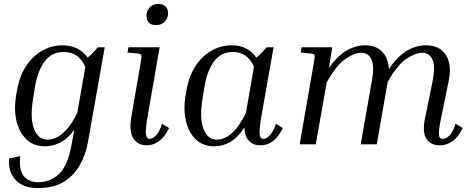

<svg xmlns="http://www.w3.org/2000/svg" viewBox="-20 -736 2405 979"><path d="M428 -9Q417 52 387.5 105Q358 158 306 190.5Q254 223 175 223Q97 223 59 181Q21 139 26 72L83 60Q76 132 101.5 162.5Q127 193 175 193Q237 193 281.5 150.5Q326 108 345 1L359 -75Q325 -28 287 -9Q249 10 210 10Q151 10 113.5 -26.5Q76 -63 63 -124Q50 -185 64 -260L68 -282Q81 -352 115 -402Q149 -452 197 -478.5Q245 -505 299 -505Q342 -505 374 -488.5Q406 -472 427 -442Q440 -453 453 -466.5Q466 -480 479 -495H514ZM149 -234Q132 -134 153.5 -79Q175 -24 223 -24Q243 -24 267 -34.5Q291 -45 318.5 -74.5Q346 -104 374 -160L415 -394Q397 -435 369.5 -453Q342 -471 305 -471Q244 -471 208 -423Q172 -375 158 -291Z M776 -608Q727 -608 727 -656Q727 -681 743.5 -698.5Q760 -716 787 -716Q810 -716 823.5 -703.5Q837 -691 837 -669Q837 -644 820.5 -626Q804 -608 776 -608ZM630 -468 635 -495H794L734 -150Q721 -76 724 -52Q727 -28 743 -28Q758 -28 775.5 -45.5Q793 -63 806 -105L842 -83Q820 -37 790.5 -16Q761 5 728 5Q682 5 659.5 -31Q637 -67 650 -142L697 -414Q703 -448 701 -454.5Q699 -461 684 -463Z M1308 5Q1271 5 1249.5 -17.5Q1228 -40 1226 -86Q1192 -33 1153 -11.5Q1114 10 1073 10Q1014 10 977 -26.5Q940 -63 927 -124Q914 -185 928 -260L932 -282Q945 -352 978.5 -402Q1012 -452 1060 -478.5Q1108 -505 1162 -505Q1204 -505 1235.5 -488.5Q1267 -472 1287 -442Q1301 -453 1314 -467Q1327 -481 1340 -495H1375L1314 -150Q1301 -76 1304 -52Q1307 -28 1323 -28Q1338 -28 1355.5 -45.5Q1373 -63 1387 -105L1422 -83Q1400 -37 1371 -16Q1342 5 1308 5ZM1013 -234Q996 -134 1017.5 -79Q1039 -24 1086 -24Q1105 -24 1129 -34.5Q1153 -45 1179.5 -74.5Q1206 -104 1234 -160L1275 -396Q1257 -435 1230.5 -453Q1204 -471 1168 -471Q1107 -471 1071.5 -423Q1036 -375 1022 -291Z M2339 -83Q2317 -37 2287.5 -16Q2258 5 2223 5Q2177 5 2155 -27Q2133 -59 2146 -127L2186 -323Q2201 -399 2184.5 -433Q2168 -467 2133 -467Q2098 -467 2052.5 -436.5Q2007 -406 1957 -319L1901 0H1819L1876 -323Q1890 -399 1874 -433Q1858 -467 1823 -467Q1788 -467 1742 -436Q1696 -405 1646 -316L1590 0H1508L1580 -414Q1586 -448 1584 -454.5Q1582 -461 1567 -463L1513 -468L1518 -495H1674L1657 -390Q1701 -451 1747 -478Q1793 -505 1841 -505Q1897 -505 1928.5 -472.5Q1960 -440 1963 -384Q2007 -449 2054.5 -477Q2102 -505 2151 -505Q2222 -505 2253.5 -456Q2285 -407 2268 -324L2227 -124Q2217 -73 2218 -50.5Q2219 -28 2238 -28Q2255 -28 2272.5 -45.5Q2290 -63 2303 -105Z"/></svg>

Font: Inria Serif
Style: Italic
Weight: 400
Italic angle: -10°
Designer: Black Foundry Team
Foundry: Black Foundry
Version: Version 1.000; ttfautohint (v1.8.3)